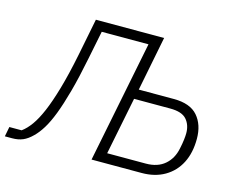

<svg xmlns="http://www.w3.org/2000/svg" viewBox="-137 -841 1203 984"><g transform="rotate(15 465.0 -349.0)"><path d="M-39 0 -29 -52H36Q61 -70 84 -102Q107 -134 129 -185.5Q151 -237 173.5 -314.5Q196 -392 218 -501L257 -698H619L562 -409H748Q835 -409 875 -363Q915 -317 915 -242Q915 -168 887.5 -114Q860 -60 808.5 -30Q757 0 687 0H421L550 -646H302L272 -497Q251 -391 230 -314.5Q209 -238 189 -186Q169 -134 148 -100Q127 -66 105 -45Q81 -21 56.5 -10.5Q32 0 -1 0ZM490 -52H695Q757 -52 795 -84.5Q833 -117 844 -172Q850 -200 852.5 -221Q855 -242 855 -256Q855 -300 830 -328.5Q805 -357 743 -357H551Z"/></g></svg>

Font: IBM Plex Sans Light
Style: Italic
Weight: 300
Italic angle: -11.31°
Designer: Mike Abbink, Paul van der Laan, Pieter van Rosmalen
Foundry: Bold Monday
Version: Version 3.201